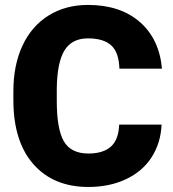

<svg xmlns="http://www.w3.org/2000/svg" viewBox="-20 -741 696 771"><path d="M628.9 -240.7Q625.5 -166.5 588.9 -109.6Q552.2 -52.7 486.1 -21.5Q419.9 9.8 335 9.8Q194.8 9.8 114.3 -81.5Q33.7 -172.9 33.7 -339.4V-374.5Q33.7 -479 70.1 -557.4Q106.4 -635.7 174.8 -678.5Q243.2 -721.2 333 -721.2Q462.4 -721.2 541 -653.1Q619.6 -585 630.4 -465.3H459.5Q457.5 -530.3 426.8 -558.6Q396 -586.9 333 -586.9Q269 -586.9 239.3 -539.1Q209.5 -491.2 208 -386.2V-335.9Q208 -222.2 236.6 -173.3Q265.1 -124.5 335 -124.5Q394 -124.5 425.3 -152.3Q456.5 -180.2 458.5 -240.7Z"/></svg>

Font: Vazir Black FD
Style: Black-FD
Weight: 900
Designer: Saber Rastikerdar
Foundry: Saber Rastikerdar
Version: Version 30.0.0